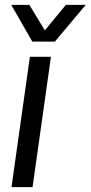

<svg xmlns="http://www.w3.org/2000/svg" viewBox="-20 -764 370 784"><path d="M27 0H113L188 -532H102ZM112 -594H204L330 -744H249L163 -640L100 -744H26Z"/></svg>

Font: Ronzino Oblique
Style: Italic
Weight: 400
Italic angle: -8°
Designer: Nunzio Mazzaferro
Foundry: Collletttivo
Version: Version 1.000;Glyphs 3.3 (3337)